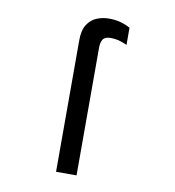

<svg xmlns="http://www.w3.org/2000/svg" viewBox="-80 -783 777 854"><g transform="rotate(10 308.0 -356.0)"><path d="M230 0V-594.5Q230 -640 246.8 -665.5Q263.5 -691 289.5 -701.5Q315.5 -712 343.5 -712Q372.5 -712 396.5 -705.5Q420.5 -699 440.5 -687.5V-610Q421 -619.5 402.8 -624Q384.5 -628.5 367.5 -628.5Q340.5 -628.5 331.5 -614.8Q322.5 -601 322.5 -578V0Z"/></g></svg>

Font: Overpass Mono Medium
Style: Regular
Weight: 500
Monospace: yes
Designer: Delve Withrington, Dave Bailey
Foundry: Delve Fonts LLC
Version: Version 4.000